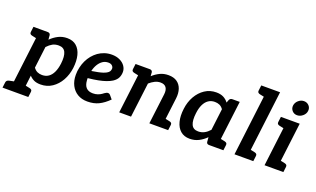

<svg xmlns="http://www.w3.org/2000/svg" viewBox="-116 -1254 3179 1933"><g transform="rotate(20 1473.0 -288.0)"><path d="M49.7 168 133.3 -513.8H210.8Q236.5 -513.8 240.2 -490.8L244.2 -443.4Q280.4 -479.4 323.5 -501.4Q366.6 -523.4 418.9 -523.4Q479.2 -523.4 517.6 -490.3Q556 -457.1 571 -398.3Q586 -339.4 576.6 -261Q567 -186.3 532.9 -125.4Q498.8 -64.6 445 -28.5Q391.2 7.6 322.8 7.6Q279.8 7.6 251.6 -5.7Q223.4 -18.9 201.6 -42.7L176.3 168ZM304.5 -87.1Q344 -87.1 372.9 -107Q401.9 -126.9 420.4 -166.1Q438.9 -205.3 445.9 -261Q455.6 -341.6 435.9 -383.1Q416.1 -424.6 363.2 -424.6Q324.9 -424.6 297.1 -409.2Q269.2 -393.7 241.2 -363.6L212.9 -132.8Q231 -107.8 253.7 -97.4Q276.5 -87.1 304.5 -87.1ZM157.6 -513.8 132.5 -413.1 76.5 -425.1Q63 -428.2 56.3 -435.2Q49.6 -442.2 51.2 -455.7L58.4 -513.8ZM-25.1 168 -17.9 109.9Q-16.3 96.4 -7.8 89.2Q0.7 82 14.4 79.2L73.2 67.2L74 168ZM152 168 176.5 67.2 232.5 79.2Q246.2 82 253.1 89.2Q260 96.4 258.4 109.9L251.1 168Z M823.6 7.6Q762.3 7.6 717.6 -19.4Q673 -46.3 648.5 -94.5Q624 -142.7 624 -206.4Q624 -226.4 626 -246.5Q628 -266.5 633 -286.1Q641.6 -324.7 658.2 -359.7Q674.9 -394.7 699 -424.1Q711.2 -438.5 724.7 -451.5Q738.2 -464.5 753.3 -475Q783.4 -496.4 820.1 -508.6Q856.7 -520.8 897.8 -520.8Q946.1 -520.8 983 -503.2Q1020 -485.6 1040 -456.5Q1060.1 -427.4 1060.1 -394Q1060.1 -359.9 1046.3 -331.5Q1032.5 -303 997.1 -280Q973.1 -265 938.5 -252.5Q903.9 -240 856.7 -230.8Q809.5 -221.6 747.5 -215.2Q747.5 -209 747.8 -201.4Q748 -193.7 748.6 -190.7Q752 -139.7 776.8 -114.2Q801.5 -88.6 848.5 -88.6Q877.1 -88.6 900.5 -97.1Q923.8 -105.6 939.6 -116.9Q948.1 -123.4 957.1 -129.7Q966 -136.1 975 -140.4Q984 -144.8 993.7 -144.8Q1007.1 -144.8 1016.4 -133.5L1048.7 -95.1Q997.1 -43.4 944.7 -17.9Q892.4 7.6 823.6 7.6ZM757.6 -295.2Q795.5 -301.1 825.3 -307.2Q855 -313.3 875.9 -320.3Q896.9 -327.4 911.6 -335.7Q930.9 -346.3 938.6 -359.9Q946.3 -373.6 946.3 -389.3Q946.3 -405.7 932.3 -419.6Q918.2 -433.5 890.6 -433.5Q857.7 -433.5 831.4 -415.9Q805.2 -398.3 786.1 -367.1Q767 -336 757.6 -295.2Z M1164.1 0 1227.3 -513.8H1304.8Q1330 -513.8 1334.2 -490.8L1337 -450.1Q1372.7 -482.5 1413.4 -502.2Q1454 -521.8 1504.2 -521.8Q1560.2 -521.8 1595.8 -497Q1631.5 -472.1 1646.3 -428.1Q1661 -384 1654 -327L1613.5 0H1486.9L1527.5 -327Q1532.7 -373.2 1514.3 -398.9Q1495.9 -424.6 1453.3 -424.6Q1422.8 -424.6 1393.4 -410.2Q1364 -395.7 1336.7 -371.3L1290.7 0ZM1589.2 0 1614.3 -100.8 1670.2 -88.8Q1683.8 -86.1 1690.5 -78.8Q1697.2 -71.6 1695.6 -58.1L1688.3 0ZM1251.6 -513.8 1226.5 -413.1 1170.5 -425.1Q1157 -428.2 1150.3 -435.2Q1143.6 -442.2 1145.2 -455.7L1152.4 -513.8Z M1919.6 7.6Q1859.9 7.6 1821.5 -25.6Q1783 -58.7 1767.7 -118.1Q1752.5 -177.4 1762.5 -255.4Q1771.5 -330.6 1805.8 -391.2Q1840.2 -451.8 1894 -487.6Q1947.7 -523.4 2015.7 -523.4Q2061.9 -523.4 2093 -507.3Q2124 -491.3 2145.9 -462.1L2156.3 -490.8Q2165.3 -513.8 2190.4 -513.8H2268.4L2205.2 0H2127.3Q2101.2 0 2098.3 -23L2094.3 -72.5Q2058.1 -35.9 2015 -14.2Q1971.9 7.6 1919.6 7.6ZM1975.3 -91.2Q2011.4 -91.2 2041.2 -107.2Q2071 -123.2 2096.9 -152.3L2125.2 -383Q2107.5 -408 2084.8 -418.2Q2062 -428.3 2034 -428.3Q1995.1 -428.3 1965.9 -408.4Q1936.6 -388.5 1918.1 -349.8Q1899.6 -311.2 1893.2 -255.4Q1883.3 -175.2 1902.6 -133.2Q1921.9 -91.2 1975.3 -91.2ZM2180.9 0 2206 -100.8 2262 -88.8Q2275.5 -85.6 2282.2 -78.6Q2288.9 -71.6 2287.3 -58.1L2280.1 0Z M2399.1 0 2490.3 -743.8H2616.9L2525.7 0ZM2501.4 0 2526.5 -100.8 2582.5 -88.8Q2596 -85.6 2602.7 -78.6Q2609.4 -71.6 2607.9 -58.1L2600.6 0ZM2514.6 -743.8 2490 -643.1 2434.1 -655.1Q2420.4 -658.2 2413.5 -665.2Q2406.6 -672.2 2408.2 -685.7L2415.4 -743.8Z M2721.1 0 2784.3 -513.8H2910.9L2847.7 0ZM2823.4 0 2848.5 -100.8 2904.5 -88.8Q2918 -85.6 2924.7 -78.6Q2931.4 -71.6 2929.9 -58.1L2922.6 0ZM2808.6 -513.8 2783.5 -413.1 2727.5 -425.1Q2714 -428.2 2707.3 -435.2Q2700.6 -442.2 2702.2 -455.7L2709.4 -513.8ZM2855.1 -584.8Q2822.8 -584.8 2802.3 -608Q2781.7 -631.3 2785.3 -663.2Q2789.4 -696 2816.1 -719.3Q2842.8 -742.5 2874.5 -742.5Q2907.9 -742.5 2929.2 -719.3Q2950.6 -696 2946.4 -663.2Q2942.9 -631.3 2915.4 -608Q2887.9 -584.8 2855.1 -584.8Z"/></g></svg>

Font: Aleo
Style: Italic
Weight: 400
Italic angle: -7°
Designer: Alessio Laiso
Foundry: Alessio Laiso
Version: Version 2.001;gftools[0.9.29]